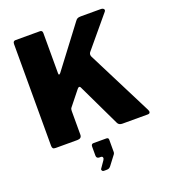

<svg xmlns="http://www.w3.org/2000/svg" viewBox="-172 -868 1102 1238"><g transform="rotate(-20 379.5 -248.5)"><path d="M728 -28Q734 -17 731.5 -8.5Q729 0 716 0H542Q518 0 510 -18L369 -313Q361 -325 348 -309L269 -210Q263 -203 263 -189V-26Q263 0 233 0H85Q71 0 66 -5.5Q61 -11 61 -23V-721Q61 -742 78 -742H246Q263 -742 263 -723V-448Q263 -437 267 -437Q271 -437 277 -444L488 -723Q495 -733 502.5 -737.5Q510 -742 527 -742H663Q678 -742 684 -734Q690 -726 681 -716L504 -504Q495 -491 502 -475L728 -28ZM325 245Q318 245 314 238.5Q310 232 314 226L346 180Q353 170 350.5 162Q348 154 338 154H329Q308 154 308 134V72Q308 54 324 54H412Q427 54 427 68V154Q427 157 425.5 160.5Q424 164 423 166L373 232Q367 239 361 242Q355 245 342 245Z"/></g></svg>

Font: Libre Franklin Thin ExtraBold
Style: Regular
Weight: 800
Version: Version 3.000